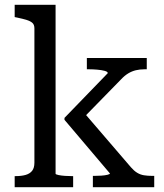

<svg xmlns="http://www.w3.org/2000/svg" viewBox="-20 -778 680 798"><path d="M621 0H366V-47H372Q386 -47 401 -48Q416 -49 426.5 -51.5Q437 -54 437 -57L248 -280V-288L428 -474Q428 -480 415 -483.5Q402 -487 384 -488.5Q366 -490 351 -490H341V-537H590V-490H580Q561 -490 544.5 -486Q528 -482 513 -473Q498 -464 483 -448L311 -272L317 -324L524 -83Q537 -68 550 -60Q563 -52 578.5 -49.5Q594 -47 613 -47H621ZM211 -758V-56Q211 -53 223 -50.5Q235 -48 250.5 -47Q266 -46 279 -46H284V0H41V-46H44Q69 -46 86.5 -51Q104 -56 113.5 -68Q123 -80 123 -102V-660Q123 -675 115 -682.5Q107 -690 91 -695Q75 -700 51 -705L41 -707V-758Z"/></svg>

Font: Roboto Serif 20pt SemiCondensed
Style: Regular
Weight: 400
Width: 4
Version: Version 1.008